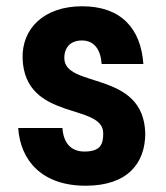

<svg xmlns="http://www.w3.org/2000/svg" viewBox="-20 -582 528 612"><path d="M253 10C387 10 443 -62 443 -157C438 -359 185 -299 185 -397C185 -432 206 -453 241 -453C281 -453 301 -423 304 -378H437C429 -491 366 -562 242 -562C120 -562 49 -491 52 -395C60 -194 309 -255 309 -157C309 -124 302 -99 249 -99C205 -99 182 -128 179 -174H38C45 -70 114 10 253 10Z"/></svg>

Font: Malmofest SemiBold
Style: Regular
Weight: 600
Designer: Jonny Pinhorn (Poppins), Kolossal
Version: Version 1.004;Glyphs 3.1.2 (3151)